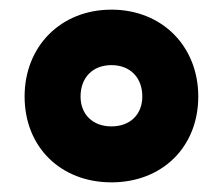

<svg xmlns="http://www.w3.org/2000/svg" viewBox="-20 -744 462 398"><path d="M211 -366C316 -366 391 -439 391 -544C391 -648 316 -724 211 -724C106 -724 31 -648 31 -544C31 -439 106 -366 211 -366ZM211 -482C172 -482 147 -507 147 -544C147 -583 172 -609 211 -609C250 -609 275 -583 275 -544C275 -507 250 -482 211 -482Z"/></svg>

Font: Noto Sans Sinhala Black
Style: Regular
Weight: 900
Designer: Jelle Bosma - Monotype Design Team
Foundry: Monotype Imaging Inc.
Version: Version 2.006